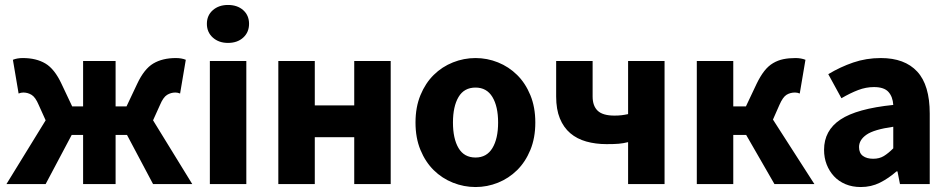

<svg xmlns="http://www.w3.org/2000/svg" viewBox="-20 -742 3827 774"><path d="M6 0 164 -257 136 -319Q123 -350 107.5 -359.5Q92 -369 74 -369Q69 -369 64.5 -368Q60 -367 55 -365L32 -501Q49 -508 72 -508Q126 -508 163 -486Q200 -464 228 -404L271 -313H315V-496H446V-313H490L533 -404Q561 -464 598 -486Q635 -508 689 -508Q712 -508 729 -501L706 -365Q701 -367 696.5 -368Q692 -369 687 -369Q669 -369 653.5 -359.5Q638 -350 625 -319L597 -257L755 0H597L492 -198H446V0H315V-198H269L164 0Z M826 0V-496H973V0ZM899 -569Q862 -569 838 -590.5Q814 -612 814 -646Q814 -680 838 -701Q862 -722 899 -722Q937 -722 960.5 -701Q984 -680 984 -646Q984 -612 960.5 -590.5Q937 -569 899 -569Z M1102 0V-496H1249V-317H1408V-496H1555V0H1408V-189H1249V0Z M1897 12Q1850 12 1806 -5.5Q1762 -23 1728.5 -56Q1695 -89 1675 -137.5Q1655 -186 1655 -248Q1655 -310 1675 -358.5Q1695 -407 1728.5 -440Q1762 -473 1806 -490.5Q1850 -508 1897 -508Q1944 -508 1987.5 -490.5Q2031 -473 2064.5 -440Q2098 -407 2118 -358.5Q2138 -310 2138 -248Q2138 -186 2118 -137.5Q2098 -89 2064.5 -56Q2031 -23 1987.5 -5.5Q1944 12 1897 12ZM1897 -107Q1942 -107 1965 -145Q1988 -183 1988 -248Q1988 -313 1965 -351Q1942 -389 1897 -389Q1851 -389 1828.5 -351Q1806 -313 1806 -248Q1806 -183 1828.5 -145Q1851 -107 1897 -107Z M2512 0V-169Q2492 -164 2474 -162.5Q2456 -161 2425 -161Q2381 -161 2343.5 -171.5Q2306 -182 2279 -205Q2252 -228 2237 -264.5Q2222 -301 2222 -353V-496H2369V-353Q2369 -315 2389.5 -295.5Q2410 -276 2457 -276Q2473 -276 2485.5 -277.5Q2498 -279 2512 -282V-496H2659V0Z M2789 0V-496H2936V-313H2987L3030 -404Q3045 -435 3061 -455.5Q3077 -476 3096.5 -487.5Q3116 -499 3138 -503.5Q3160 -508 3187 -508Q3209 -508 3227 -501L3204 -365Q3199 -367 3194.5 -368Q3190 -369 3185 -369Q3166 -369 3151 -360Q3136 -351 3122 -319L3096 -260L3263 0H3102L2988 -198H2936V0Z M3450 12Q3416 12 3388.5 0.5Q3361 -11 3342 -31.5Q3323 -52 3312.5 -79Q3302 -106 3302 -138Q3302 -216 3368 -260Q3434 -304 3581 -319Q3579 -352 3561.5 -371.5Q3544 -391 3503 -391Q3471 -391 3439.5 -379Q3408 -367 3372 -346L3319 -443Q3367 -472 3419.5 -490Q3472 -508 3531 -508Q3627 -508 3677.5 -453.5Q3728 -399 3728 -284V0H3608L3598 -51H3594Q3562 -23 3527 -5.5Q3492 12 3450 12ZM3500 -102Q3525 -102 3543 -113Q3561 -124 3581 -144V-231Q3503 -220 3473 -199Q3443 -178 3443 -149Q3443 -125 3458.5 -113.5Q3474 -102 3500 -102Z"/></svg>

Font: hySource Sans Pro
Style: Bold
Weight: 700
Designer: Paul D. Hunt
Foundry: Adobe Systems Incorporated
Version: Version 2.021;PS 2.000;hotconv 1.0.86;makeotf.lib2.5.63406